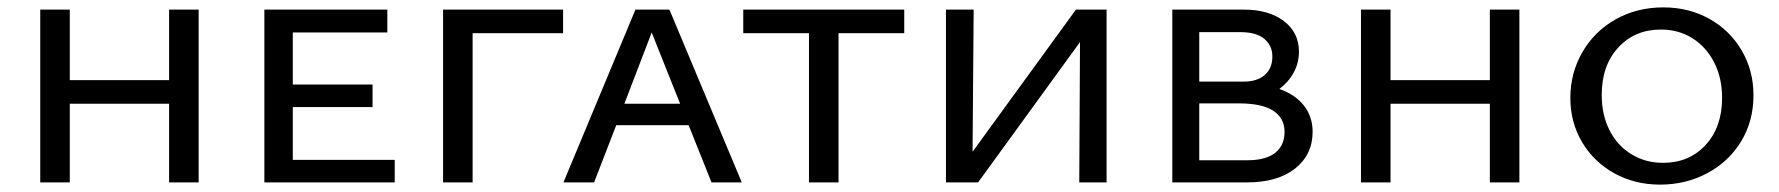

<svg xmlns="http://www.w3.org/2000/svg" viewBox="-20 -494 4819 520"><path d="M518 -468V0H438V-213H169V0H89V-468H169V-277H438V-468Z M1049 -61V0H696V-468H1029V-406H773V-265H989V-204H773V-61Z M1505 -404H1260V0H1180V-468H1505Z M1845 -155H1649L1589 0H1506L1701 -468H1793L1989 0H1907ZM1822 -213 1745 -406 1671 -213Z M2429 -404H2251V0H2171V-404H1993V-468H2429Z M2977 0H2903L2905 -380L2629 0H2542V-468H2617L2614 -83L2894 -468H2977Z M3535 -137Q3535 -75 3487.5 -37.5Q3440 0 3357 0H3155V-468H3349Q3416 -468 3457 -437Q3498 -406 3498 -354Q3498 -324 3484 -298Q3470 -272 3445 -253Q3488 -238 3511.5 -208Q3535 -178 3535 -137ZM3228 -407V-273H3348Q3385 -273 3405.5 -291Q3426 -309 3426 -341Q3426 -370 3404.5 -388.5Q3383 -407 3339 -407ZM3459 -137Q3459 -174 3428.5 -194Q3398 -214 3335 -214H3228V-60H3359Q3408 -60 3433.5 -80Q3459 -100 3459 -137Z M4095 -468V0H4015V-213H3746V0H3666V-468H3746V-277H4015V-468Z M4233 -229Q4233 -296 4265.5 -352.5Q4298 -409 4355.5 -441.5Q4413 -474 4485 -474Q4554 -474 4609.5 -443Q4665 -412 4697 -357.5Q4729 -303 4729 -236Q4729 -166 4695.5 -111Q4662 -56 4604 -25Q4546 6 4476 6Q4407 6 4351.5 -25Q4296 -56 4264.5 -109.5Q4233 -163 4233 -229ZM4644 -229Q4644 -283 4622.5 -325Q4601 -367 4563.5 -390.5Q4526 -414 4478 -414Q4408 -414 4363 -365.5Q4318 -317 4318 -237Q4318 -183 4339 -141.5Q4360 -100 4398 -76.5Q4436 -53 4484 -53Q4555 -53 4599.5 -101.5Q4644 -150 4644 -229Z"/></svg>

Font: Ysabeau SC Medium
Style: Regular
Weight: 500
Designer: Christian Thalmann (Catharsis Fonts)
Version: Version 0.003